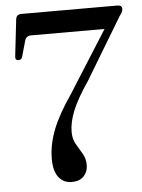

<svg xmlns="http://www.w3.org/2000/svg" viewBox="-52 -741 589 795"><g transform="rotate(-5 242.5 -344.0)"><path d="M282 -53Q282 -25.5 264.5 -7Q247 11.5 214.5 11.5Q180.5 11.5 160.2 -14.2Q140 -40 140 -91Q140 -148.5 163.5 -210Q187 -271.5 242.5 -352L404.5 -608H99.5Q78.5 -608 73 -588.5L54.5 -523Q51 -510.5 38.5 -510.5Q24.5 -510.5 26 -526.5L43.5 -679.5Q45.5 -700 67.5 -700H465.5Q485 -700 485 -684.5Q485 -679 482.2 -672.8Q479.5 -666.5 471 -655L318 -401Q271 -332 251.2 -283.8Q231.5 -235.5 231.5 -195.5Q231.5 -165.5 244.2 -143.8Q257 -122 269.5 -101Q282 -80 282 -53Z"/></g></svg>

Font: Fraunces 72pt
Style: Regular
Weight: 400
Version: Version 1.000;[0bf87f6ff]